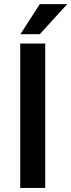

<svg xmlns="http://www.w3.org/2000/svg" viewBox="-20 -925 351 945"><path d="M202.6 0H79.6V-710.9H202.6ZM175.8 -904.8H311L175.8 -756.8H80.6Z"/></svg>

Font: RobotoDraft Medium
Style: Regular
Weight: 500
Version: Version 2.001152; 2014